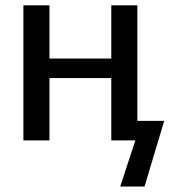

<svg xmlns="http://www.w3.org/2000/svg" viewBox="-20 -528 649 722"><path d="M523.5 173.5H432L489 0H398.5V-234.5H166V0H68V-508H166V-308H398.5V-508H496.5V-73.5H597.5Z"/></svg>

Font: Verano Sans Medium
Style: Regular
Weight: 500
Designer: Lukasz Dziedzic with Adam Twardoch and Botio Nikoltchev
Foundry: tyPoland Lukasz Dziedzic
Version: Version 3.001;December 28, 2019;FontCreator 12.0.0.2547 64-b